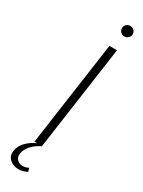

<svg xmlns="http://www.w3.org/2000/svg" viewBox="-231 -633 587 789"><g transform="rotate(30 62.5 -239.0)"><path d="M25 0 95 -495H131L61 0ZM128 -559Q118 -559 110.5 -566.5Q103 -574 103 -584Q103 -595 110.5 -602Q118 -609 128 -609Q139 -609 146.5 -602Q154 -595 154 -584Q154 -574 146.5 -566.5Q139 -559 128 -559ZM24 131Q-1 131 -17.5 116Q-34 101 -31 76Q-26 47 -4.5 27.5Q17 8 38 0H63Q35 13 18 32Q1 51 -2 71Q-5 91 6.5 101Q18 111 31 111Q41 111 48.5 108.5Q56 106 60 104L65 120Q58 124 47.5 127.5Q37 131 24 131Z"/></g></svg>

Font: Alumni Sans Thin ExtraLight
Style: Italic
Weight: 250
Italic angle: -8°
Version: Version 1.016